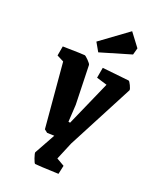

<svg xmlns="http://www.w3.org/2000/svg" viewBox="-221 -788 885 1050"><g transform="rotate(30 221.5 -263.0)"><path d="M184.1 -517.1 146 -563 287.1 -710 358.9 -643.1 355 -602.1ZM190.9 184.1Q186 184.1 172.1 159.2Q158.2 134.3 159.2 127.9L204.1 -2Q164.1 3.9 162.1 3.9L142.1 -6.8L43 -377.9L0 -391.1V-448.2Q118.2 -466.8 127.9 -466.8Q133.8 -466.8 153.3 -452.9Q172.9 -439 174.8 -432.1L221.2 -207L232.9 -106.9H243.2L312 -386.2L248 -394V-456.1Q395 -466.8 404.8 -466.8Q410.2 -466.8 423.3 -448.5Q436.5 -430.2 436 -422.9L305.2 -11.2L280.8 97.2L330.1 115.2L328.1 167Q204.1 184.1 190.9 184.1Z"/></g></svg>

Font: Grenze
Style: Bold
Weight: 700
Designer: Renata Polastri
Foundry: Omnibus-Type
Version: Version 1.002;PS 001.002;hotconv 1.0.88;makeotf.lib2.5.64775